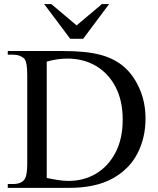

<svg xmlns="http://www.w3.org/2000/svg" viewBox="-20 -909 763 929"><path d="M684.1 -335Q684.1 -242.2 644.8 -166Q605.5 -89.8 523.7 -44.9Q441.9 0 314 0H17.6V-18.6H42.5Q85.9 -18.6 101.1 -44.9Q106 -53.2 108.9 -71.3Q111.8 -89.4 111.8 -117.7V-545.4Q111.8 -606.4 99.1 -623.5Q78.1 -644.5 42.5 -644.5H17.6V-662.1H286.6Q397 -662.1 465.8 -643.8Q534.7 -625.5 582 -584Q627.9 -543 656 -478Q684.1 -413.1 684.1 -335ZM573.7 -330.1Q573.7 -421.9 539.3 -488Q504.9 -554.2 444.6 -589.8Q384.3 -625.5 306.2 -625.5Q284.2 -625.5 259.5 -622.3Q234.9 -619.1 206.1 -610.8V-47.9Q236.8 -41.5 262.7 -37.6Q288.6 -33.7 309.6 -33.7Q384.8 -33.2 444.3 -68.6Q503.9 -104 538.8 -170.7Q573.7 -237.3 573.7 -330.1ZM507.8 -889.2 382.3 -721.2H319.8L193.8 -889.2H228.5L350.6 -786.1L473.1 -889.2Z"/></svg>

Font: BabelStone Roman
Style: Regular
Weight: 400
Designer: Walt Agee, Victor Gaultney, Peter Martin, Debbi Hosken, Becca Hirsbrunner (SIL); Andrew West (BabelStone)
Foundry: BabelStone
Version: Version 16.000